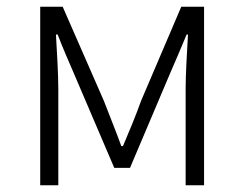

<svg xmlns="http://www.w3.org/2000/svg" viewBox="-20 -553 728 573"><path d="M100 0H154V-288C154 -331 150 -397 147 -450H152C167 -411 184 -372 200 -335L321 -52H368L488 -335C504 -372 521 -411 537 -450H541C538 -397 534 -331 534 -288V0H589V-533H521L401 -252C385 -207 366 -162 347 -117H342C326 -162 307 -207 290 -252L167 -533H100Z"/></svg>

Font: Noto Sans Japanese Light
Style: Regular
Weight: 300
Designer: Ryoko NISHIZUKA (kana & ideographs); Paul D. Hunt (Latin, Greek & Cyrillic); Wenlong ZHANG (bopomofo); Sandoll Communica
Foundry: Adobe Systems Incorporated
Version: Version 1.000;PS 1;hotconv 1.0.78;makeotf.lib2.5.61930